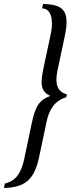

<svg xmlns="http://www.w3.org/2000/svg" viewBox="-36 -726 354 959"><path d="M85 68C65 159 29 180 -12 191L-16 213C85 210 135 175 159 60L198 -124C209 -174 236 -224 295 -240L298 -255C247 -268 238 -312 251 -373L287 -543C315 -673 281 -704 179 -706L174 -684C218 -684 233 -630 218 -558L184 -399C166 -314 162 -272 215 -247C161 -226 141 -199 122 -108Z"/></svg>

Font: Libertinus Sans
Style: Italic
Weight: 400
Italic angle: -12°
Designer: Philipp H. Poll, Khaled Hosny
Foundry: Caleb Maclennan
Version: Version 7.050;RELEASE